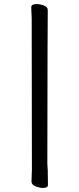

<svg xmlns="http://www.w3.org/2000/svg" viewBox="-20 -806 391 945"><path d="M191 119Q175 119 155 111Q135 103 135 88L137 29L136 -719Q134 -751 134 -771Q134 -786 160 -786Q177 -786 196 -779Q215 -772 215 -757V-741Q214 -731 213 3Q214 8 214 16.5Q214 25 215 33L216 105Q216 119 191 119Z"/></svg>

Font: ToneOZ-Pinyin-WenKai-Medium
Style: Medium
Weight: 700
Designer: Fontworks Inc.
Foundry: ToneOZ
Version: Version 0.240331